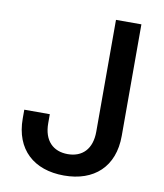

<svg xmlns="http://www.w3.org/2000/svg" viewBox="-83 -796 743 872"><g transform="rotate(10 288.5 -359.5)"><path d="M271 9.8C409.2 9.8 498.5 -70.3 498.5 -212.9V-727.5H381.3V-211.9C381.3 -131.3 337.9 -88.9 271 -88.9C203.6 -88.9 159.7 -131.3 159.7 -211.9V-253.4H42V-212.9C42 -69.8 132.3 9.8 271 9.8Z"/></g></svg>

Font: Raveo Medium
Style: Regular
Weight: 500
Designer: Jakub Foglar, Rasmus Andersson (Inter)
Foundry: Jakubfoglar.com
Version: Version 1.100;Glyphs 3.2.3 (3260)